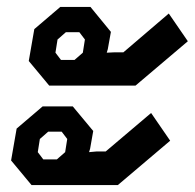

<svg xmlns="http://www.w3.org/2000/svg" viewBox="-20 -554 562 554"><path d="M63 -378 79 -470 154 -534H241L300 -462L291 -412L288 -402L310 -403H336L467 -515L522 -435L371 -307H122ZM195 -381 219 -402 225 -440 209 -461H170L146 -440L140 -402L156 -381ZM12 -91 28 -183 103 -247H190L249 -176L240 -125L237 -115L259 -117H285L416 -228L471 -148L320 -20H71ZM144 -94 168 -115 174 -153 158 -174H119L95 -153L89 -115L105 -94Z"/></svg>

Font: Chakra Petch SemiBold
Style: Italic
Weight: 600
Italic angle: -10°
Designer: Katatrad Aksorn Co.,Ltd.
Foundry: Cadson Demak Co.,Ltd.
Version: Version 1.000; ttfautohint (v1.6)